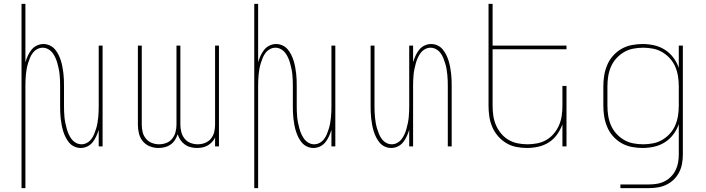

<svg xmlns="http://www.w3.org/2000/svg" viewBox="-20 -755 3640 990"><path d="M91 215V-735H111V-434Q116 -451 123.5 -467.5Q131 -484 142 -498Q153 -512 169.5 -520Q186 -528 204 -528Q220 -528 236 -521Q252 -514 263 -501Q274 -488 281.5 -473Q289 -458 294 -442Q299 -426 302 -409.5Q305 -393 307 -376.5Q309 -360 309.5 -343.5Q310 -327 310 -310V-210Q310 -195 310.5 -180Q311 -165 312.5 -150Q314 -135 317 -120.5Q320 -106 324 -91.5Q328 -77 334 -63.5Q340 -50 349 -38Q358 -26 371.5 -18.5Q385 -11 400 -11Q415 -11 428.5 -18.5Q442 -26 451 -38Q460 -50 465.5 -63.5Q471 -77 475.5 -91.5Q480 -106 482.5 -120.5Q485 -135 486.5 -150Q488 -165 488.5 -180Q489 -195 489 -210V-520H509V0H489V-86Q484 -69 476.5 -52.5Q469 -36 458 -22Q447 -8 430.5 0Q414 8 396 8Q380 8 364 1Q348 -6 337 -19Q326 -32 318.5 -47Q311 -62 306 -78Q301 -94 298 -110.5Q295 -127 293 -143.5Q291 -160 290.5 -176.5Q290 -193 290 -210V-310Q290 -325 289.5 -340Q289 -355 287.5 -370Q286 -385 283 -399.5Q280 -414 276 -428.5Q272 -443 266 -456.5Q260 -470 251 -482Q242 -494 228.5 -501.5Q215 -509 200 -509Q185 -509 171.5 -501.5Q158 -494 149 -482Q140 -470 134.5 -456.5Q129 -443 124.5 -428.5Q120 -414 117.5 -399.5Q115 -385 113.5 -370Q112 -355 111.5 -340Q111 -325 111 -310V215Z M797 8Q774 8 752.5 -0.5Q731 -9 716.5 -26.5Q702 -44 696.5 -66.5Q691 -89 691 -112V-520H711V-112Q711 -93 715.5 -74Q720 -55 732.5 -40Q745 -25 763 -18Q781 -11 800 -11Q820 -11 838 -18Q856 -25 868 -40Q880 -55 885 -74Q890 -93 890 -112V-520H910V-112Q910 -93 915 -74Q920 -55 932 -40Q944 -25 962 -18Q980 -11 1000 -11Q1019 -11 1037 -18Q1055 -25 1067.5 -40Q1080 -55 1084.5 -74Q1089 -93 1089 -112V-520H1109V0H1089V-46Q1083 -33 1073 -22.5Q1063 -12 1051 -5Q1039 2 1024.5 5Q1010 8 996 8Q980 8 963.5 4Q947 0 933.5 -9.5Q920 -19 910.5 -33Q901 -47 896 -63Q891 -47 882 -33Q873 -19 859.5 -9.5Q846 0 830 4Q814 8 797 8Z M1291 215V-735H1311V-434Q1316 -451 1323.5 -467.5Q1331 -484 1342 -498Q1353 -512 1369.5 -520Q1386 -528 1404 -528Q1420 -528 1436 -521Q1452 -514 1463 -501Q1474 -488 1481.5 -473Q1489 -458 1494 -442Q1499 -426 1502 -409.5Q1505 -393 1507 -376.5Q1509 -360 1509.5 -343.5Q1510 -327 1510 -310V-210Q1510 -195 1510.5 -180Q1511 -165 1512.5 -150Q1514 -135 1517 -120.5Q1520 -106 1524 -91.5Q1528 -77 1534 -63.5Q1540 -50 1549 -38Q1558 -26 1571.5 -18.5Q1585 -11 1600 -11Q1615 -11 1628.5 -18.5Q1642 -26 1651 -38Q1660 -50 1665.5 -63.5Q1671 -77 1675.5 -91.5Q1680 -106 1682.5 -120.5Q1685 -135 1686.5 -150Q1688 -165 1688.5 -180Q1689 -195 1689 -210V-520H1709V0H1689V-86Q1684 -69 1676.5 -52.5Q1669 -36 1658 -22Q1647 -8 1630.5 0Q1614 8 1596 8Q1580 8 1564 1Q1548 -6 1537 -19Q1526 -32 1518.5 -47Q1511 -62 1506 -78Q1501 -94 1498 -110.5Q1495 -127 1493 -143.5Q1491 -160 1490.5 -176.5Q1490 -193 1490 -210V-310Q1490 -325 1489.5 -340Q1489 -355 1487.5 -370Q1486 -385 1483 -399.5Q1480 -414 1476 -428.5Q1472 -443 1466 -456.5Q1460 -470 1451 -482Q1442 -494 1428.5 -501.5Q1415 -509 1400 -509Q1385 -509 1371.5 -501.5Q1358 -494 1349 -482Q1340 -470 1334.5 -456.5Q1329 -443 1324.5 -428.5Q1320 -414 1317.5 -399.5Q1315 -385 1313.5 -370Q1312 -355 1311.5 -340Q1311 -325 1311 -310V215Z M1997 8Q1980 8 1964.5 1Q1949 -6 1938 -19Q1927 -32 1919.5 -47Q1912 -62 1907 -78Q1902 -94 1899 -110.5Q1896 -127 1894 -143.5Q1892 -160 1891.5 -176.5Q1891 -193 1891 -210V-520H1911V-210Q1911 -195 1911.5 -180Q1912 -165 1913.5 -150Q1915 -135 1917.5 -120.5Q1920 -106 1924.5 -91.5Q1929 -77 1934.5 -63.5Q1940 -50 1949 -38Q1958 -26 1971.5 -18.5Q1985 -11 2000 -11Q2015 -11 2028.5 -18.5Q2042 -26 2051 -38Q2060 -50 2066 -63.5Q2072 -77 2076 -91.5Q2080 -106 2083 -120.5Q2086 -135 2087.5 -150Q2089 -165 2089.5 -180Q2090 -195 2090 -210V-520H2110V-434Q2115 -451 2122.5 -467.5Q2130 -484 2141 -498Q2152 -512 2168.5 -520Q2185 -528 2203 -528Q2220 -528 2235.5 -521Q2251 -514 2262 -501Q2273 -488 2280.5 -473Q2288 -458 2293 -442Q2298 -426 2301 -409.5Q2304 -393 2306 -376.5Q2308 -360 2308.5 -343.5Q2309 -327 2309 -310V0H2289V-310Q2289 -325 2288.5 -340Q2288 -355 2286.5 -370Q2285 -385 2282.5 -399.5Q2280 -414 2275.5 -428.5Q2271 -443 2265.5 -456.5Q2260 -470 2251 -482Q2242 -494 2228.5 -501.5Q2215 -509 2200 -509Q2185 -509 2171.5 -501.5Q2158 -494 2149 -482Q2140 -470 2134 -456.5Q2128 -443 2124 -428.5Q2120 -414 2117 -399.5Q2114 -385 2112.5 -370Q2111 -355 2110.5 -340Q2110 -325 2110 -310V0H2090V-86Q2085 -69 2077.5 -52.5Q2070 -36 2059 -22Q2048 -8 2031.5 0Q2015 8 1997 8Z M2697 8Q2669 8 2641.5 2.5Q2614 -3 2590 -17.5Q2566 -32 2547.5 -53.5Q2529 -75 2518 -101Q2507 -127 2503 -154.5Q2499 -182 2499 -210V-735H2520V-520H2901V-501H2520V-210Q2520 -185 2523.5 -159.5Q2527 -134 2537 -110.5Q2547 -87 2563.5 -67Q2580 -47 2602 -34Q2624 -21 2649.5 -16Q2675 -11 2700 -11Q2725 -11 2750.5 -16Q2776 -21 2798 -34Q2820 -47 2836.5 -67Q2853 -87 2863 -110.5Q2873 -134 2876.5 -159.5Q2880 -185 2880 -210V-312H2901V0H2880V-114Q2870 -86 2852.5 -61.5Q2835 -37 2810 -21Q2785 -5 2755.5 1.5Q2726 8 2697 8Z M3179 215V196H3327Q3348 196 3368.5 192.5Q3389 189 3407.5 179.5Q3426 170 3440.5 155Q3455 140 3464 121.5Q3473 103 3476.5 82.5Q3480 62 3480 41V-115Q3470 -86 3451.5 -61.5Q3433 -37 3407.5 -21Q3382 -5 3352.5 1.5Q3323 8 3293 8Q3265 8 3237 2.5Q3209 -3 3184.5 -17Q3160 -31 3141 -52.5Q3122 -74 3111 -100Q3100 -126 3095.5 -154Q3091 -182 3091 -210V-310Q3091 -338 3095.5 -366Q3100 -394 3111 -420Q3122 -446 3141 -467.5Q3160 -489 3184.5 -503Q3209 -517 3237 -522.5Q3265 -528 3293 -528Q3323 -528 3352.5 -521.5Q3382 -515 3407.5 -499Q3433 -483 3451.5 -458.5Q3470 -434 3480 -405V-520H3501V41Q3501 64 3497 87.5Q3493 111 3482.5 132Q3472 153 3455.5 169.5Q3439 186 3418 196.5Q3397 207 3373.5 211Q3350 215 3327 215ZM3296 -11Q3322 -11 3347.5 -16Q3373 -21 3395 -34Q3417 -47 3434.5 -66.5Q3452 -86 3462 -109.5Q3472 -133 3476 -158.5Q3480 -184 3480 -210V-310Q3480 -336 3476 -361.5Q3472 -387 3462 -410.5Q3452 -434 3434.5 -453.5Q3417 -473 3395 -486Q3373 -499 3347.5 -504Q3322 -509 3296 -509Q3270 -509 3244.5 -504Q3219 -499 3197 -486Q3175 -473 3157.5 -453.5Q3140 -434 3130 -410.5Q3120 -387 3116 -361.5Q3112 -336 3112 -310V-210Q3112 -184 3116 -158.5Q3120 -133 3130 -109.5Q3140 -86 3157.5 -66.5Q3175 -47 3197 -34Q3219 -21 3244.5 -16Q3270 -11 3296 -11Z"/></svg>

Font: Iosevka Thin Extended
Style: Regular
Weight: 100
Width: 7
Monospace: yes
Designer: Belleve Invis
Foundry: Belleve Invis
Version: Version 32.5.0; ttfautohint (v1.8.4)